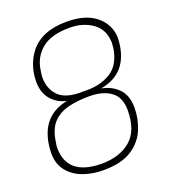

<svg xmlns="http://www.w3.org/2000/svg" viewBox="-144 -892 887 1004"><g transform="rotate(-20 300.0 -390.0)"><path d="M259 8Q198 8 146.5 -11Q95 -30 63.5 -69.5Q32 -109 32 -170Q38 -366 203 -398Q152 -409 119 -447Q86 -485 86 -547Q87 -639 138 -705Q202 -788 343 -788Q447 -788 504.5 -741Q562 -694 566 -623Q566 -610 565 -598Q550 -425 393 -398Q449 -388 486 -350.5Q523 -313 523 -244Q523 -184 499.5 -126Q476 -68 418.5 -30Q361 8 259 8ZM261 -27Q363 -27 424 -79Q485 -131 485 -245Q485 -315 441 -348Q397 -381 320 -381Q257 -381 206 -369Q155 -357 121.5 -324Q88 -291 77 -229L75 -215Q71 -199 71 -185Q71 -29 261 -27ZM322 -415Q397 -415 452 -448.5Q507 -482 523 -561Q524 -567 525 -572.5Q526 -578 528 -605L527 -614Q523 -681 471 -717Q419 -753 346 -753Q244 -753 191.5 -710Q139 -667 129 -598Q124 -568 124 -559Q124 -494 162 -454.5Q200 -415 286 -415Z"/></g></svg>

Font: Tanohe Sans ExtraLight
Style: Italic
Weight: 200
Designer: Village Type and Design LLC & Cristiano Sobral
Foundry: Cooper Hewitt Smithsonian Design Museum
Version: Version 1.00;September 29, 2021;FontCreator 13.0.0.2655 64-b